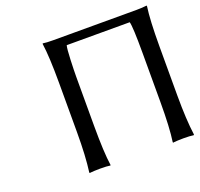

<svg xmlns="http://www.w3.org/2000/svg" viewBox="-116 -779 946 910"><g transform="rotate(-20 357.0 -324.0)"><path d="M660.2 -647.9Q675.3 -647.9 688.2 -648.7Q701.2 -649.4 706.5 -650.4L711.9 -650.9L712.9 -647.9Q703.1 -580.1 703.1 -448.2V-200.2Q703.1 -78.6 713.9 0L711.9 2.9Q694.3 0 660.2 0Q644.5 0 631.3 0.7Q618.2 1.5 613.3 2L607.9 2.9L606.9 0Q617.2 -69.8 617.2 -200.2V-448.2Q617.2 -578.1 609.9 -604H292Q287.6 -588.9 285.4 -533.2Q283.2 -477.5 283.2 -448.2V-200.2Q283.2 -66.4 293 0L292 2.9Q275.4 0 240.2 0Q225.1 0 211.9 0.7Q198.7 1.5 193.4 2L188 2.9L186 0Q196.8 -78.6 196.8 -200.2V-448.2Q196.8 -580.1 187 -647.9L188 -650.9Q206.1 -647.9 240.2 -647.9Z"/></g></svg>

Font: Linear Smooth
Style: Regular
Weight: 400
Designer: Philipp H. Poll, Flanker
Foundry: Philipp H. Poll, reworked by Flanker
Version: Version 1.061 | FøM Fix